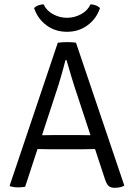

<svg xmlns="http://www.w3.org/2000/svg" viewBox="-20 -886 637 912"><path d="M254.5 -683Q263.5 -684.5 276.5 -685.2Q289.5 -686 299.5 -686Q308 -686 321.2 -685.2Q334.5 -684.5 341 -683L570.5 -4.5Q561.5 1 550 3.5Q538.5 6 525 6Q506.5 6 496.8 -2Q487 -10 479 -33.5L347.5 -433Q332.5 -477.5 319 -522Q305.5 -566.5 296 -600.5H291Q286 -581 279.8 -558.2Q273.5 -535.5 267.5 -515Q261.5 -494.5 257.5 -481.5L99.5 1Q92.5 2.5 83.5 3.2Q74.5 4 65.5 4Q54 4 45.5 2.5Q37 1 28 -1L26 -4.5ZM227 -177Q223.5 -177 206.5 -177.2Q189.5 -177.5 172.2 -177.8Q155 -178 151.5 -178H121L145.5 -243.5H172.5Q176 -243.5 190.5 -243.8Q205 -244 219.5 -244.2Q234 -244.5 237.5 -244.5H352Q355 -244.5 370 -244.2Q385 -244 400.2 -243.8Q415.5 -243.5 419 -243.5H446L468 -178H438Q434 -178 416.5 -177.8Q399 -177.5 381.8 -177.2Q364.5 -177 361.5 -177ZM455 -847.5Q438 -797 396 -766Q354 -735 298.5 -735Q242 -735 200.5 -766Q159 -797 142 -847.5Q150.5 -856.5 162.8 -860.8Q175 -865 187 -865.5Q200.5 -835.5 232 -818.5Q263.5 -801.5 298.5 -801.5Q333.5 -801.5 365 -818.5Q396.5 -835.5 410 -865.5Q422 -865 434.2 -860.8Q446.5 -856.5 455 -847.5Z"/></svg>

Font: Signika
Style: Regular
Weight: 300
Designer: Anna Giedry
Foundry: Anna Giedry
Version: Version 2.000